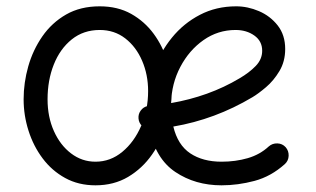

<svg xmlns="http://www.w3.org/2000/svg" viewBox="-20 -545 978 595"><path d="M862.8 -36.6Q819.8 2 768.6 15.6Q717.3 29.3 666.5 29.3Q585 29.3 523.4 -12Q461.9 -53.2 443.4 -144.5Q429.7 -145 419.9 -154.8Q410.2 -164.6 409.2 -178.2Q408.2 -191.9 416.3 -202.6Q424.3 -213.4 437 -216.3Q437.5 -273.4 457 -328.6Q476.6 -383.8 512.7 -428.2Q548.8 -472.7 599.4 -499Q649.9 -525.4 711.9 -525.4Q747.6 -525.4 782.5 -510.5Q817.4 -495.6 840.6 -466.1Q863.8 -436.5 863.8 -393.1Q863.8 -354.5 845.9 -324.7Q828.1 -294.9 804.2 -274.7Q780.3 -254.4 762.2 -243.7Q646.5 -174.8 517.1 -152.8Q530.8 -95.7 569.6 -69.8Q608.4 -43.9 666.5 -43.9Q710 -43.9 747.8 -54.9Q785.6 -65.9 813 -91.3Q824.2 -101.1 839.6 -100.6Q855 -100.1 865.2 -88.9Q875 -77.6 874.5 -62.3Q874 -46.9 862.8 -36.6ZM710 -452.1Q655.3 -452.1 610.6 -420.7Q565.9 -389.2 538.8 -337.6Q511.7 -286.1 510.3 -225.6Q567.4 -235.4 621.1 -254.6Q674.8 -273.9 722.2 -302.2Q752.4 -319.8 772.5 -340.6Q792.5 -361.3 792.5 -387.7Q792.5 -417.5 768.3 -434.8Q744.1 -452.1 710 -452.1ZM289.1 -525.4Q344.7 -525.4 386.5 -502Q428.2 -478.5 456.3 -440.2Q484.4 -401.9 498.3 -355.5Q512.2 -309.1 512.2 -262.7Q512.2 -211.4 496.6 -159.9Q481 -108.4 450.9 -65.7Q420.9 -22.9 377 3.2Q333 29.3 275.9 29.3Q223.1 29.3 181.9 6.6Q140.6 -16.1 112.1 -54.2Q83.5 -92.3 68.4 -139.9Q53.2 -187.5 53.2 -237.3Q53.2 -288.6 67.6 -339.4Q82 -390.1 111.3 -432.4Q140.6 -474.6 184.8 -500Q229 -525.4 289.1 -525.4ZM289.1 -452.1Q238.8 -452.1 202.4 -422.9Q166 -393.6 146.7 -345Q127.4 -296.4 127.4 -237.3Q127.4 -182.6 147 -138.9Q166.5 -95.2 200.2 -69.6Q233.9 -43.9 275.9 -43.9Q322.3 -43.9 359.1 -74.5Q396 -105 417.5 -155Q439 -205.1 439 -262.7Q439 -313.5 420.4 -356.7Q401.9 -399.9 368.2 -426Q334.5 -452.1 289.1 -452.1Z"/></svg>

Font: Mikhak-FD Regular
Style: FD-Regular
Weight: 400
Designer: Amin Abedi
Version: Version 3.2